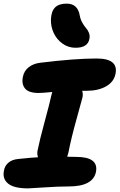

<svg xmlns="http://www.w3.org/2000/svg" viewBox="-26 -1023 664 1066"><path d="M393.1 -757.8Q353.5 -757.8 321.3 -780.8Q289.1 -803.7 272.2 -839.8Q255.4 -876 256.8 -916Q258.8 -960.9 280 -981.9Q301.3 -1002.9 344.2 -1002.9Q406.2 -1002.9 417 -936Q420.9 -914.6 431.6 -896Q442.4 -877.4 452.1 -866.7Q461.9 -856 468 -840.1Q474.1 -824.2 470.2 -806.2Q460.9 -757.8 393.1 -757.8ZM129.9 22.9Q51.3 22.9 18.8 -3.9Q-13.7 -30.8 -3.9 -76.2Q0.5 -102.5 20.5 -119.6Q40.5 -136.7 73.2 -140.1Q156.2 -148.9 185.1 -149.9Q179.2 -166.5 182.1 -185.1Q194.3 -246.1 222.9 -351.1Q251.5 -456.1 258.8 -492.2Q259.8 -494.6 261.5 -501.7Q263.2 -508.8 264.2 -512.2Q207.5 -506.8 189 -506.8Q133.3 -506.8 113 -531.7Q92.8 -556.6 101.1 -596.2Q107.4 -629.4 133.5 -649.9Q159.7 -670.4 199.2 -674.8Q389.6 -698.2 509.8 -698.2Q572.3 -698.2 598.1 -676.5Q624 -654.8 615.2 -612.8Q606 -567.4 562.3 -543.2Q518.6 -519 457 -519H430.2Q436 -501.5 432.1 -482.9Q428.7 -467.8 399.2 -362.5Q369.6 -257.3 354 -176.8Q350.1 -160.2 347.2 -152.8Q362.3 -151.9 397 -151.9Q522.5 -151.9 506.8 -68.8Q490.7 12.2 355 12.2Q295.9 12.2 218 17.6Q140.1 22.9 129.9 22.9Z"/></svg>

Font: Shantell Sans Bouncy
Style: Italic
Weight: 800
Italic angle: -11.31°
Designer: Stephen Nixon, Anya Danilova, Shantell Martin
Foundry: Arrow Type
Version: Version 1.006;[9816181b4]